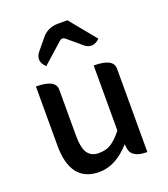

<svg xmlns="http://www.w3.org/2000/svg" viewBox="-152 -940 924 1059"><g transform="rotate(-20 310.0 -410.5)"><path d="M249 13Q80 13 80 -204V-550Q195 -550 195 -490V-218Q195 -148 216 -117Q238 -86 281 -86Q325 -86 354 -105Q384 -124 419 -168V-550Q534 -550 534 -490V0Q440 0 434 -60L431 -83Q345 13 249 13ZM172 -636Q126 -680 164 -726L215 -788Q252 -834 312 -834H368L494 -680Q447 -636 402 -676L324 -742Q307 -756 290 -741L172 -636Z"/></g></svg>

Font: Swei Half Moon CJK TC
Style: Medium
Weight: 500
Version: Version 2.125